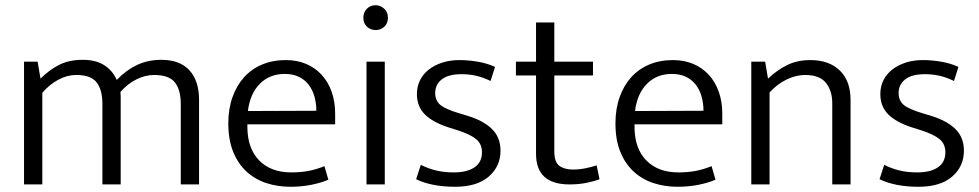

<svg xmlns="http://www.w3.org/2000/svg" viewBox="-20 -706 3749 735"><path d="M142 0H72V-470H124L135 -405Q168 -438 206 -457.5Q244 -477 297 -477Q347 -477 379 -456.5Q411 -436 427 -400Q462 -437 504 -457Q546 -477 597 -477Q669 -477 705.5 -436.5Q742 -396 742 -324V0H672V-308Q672 -362 649.5 -390.5Q627 -419 570 -419Q536 -419 502 -402Q468 -385 441 -354Q442 -347 442 -339V-324V0H372V-308Q372 -362 350 -390.5Q328 -419 272 -419Q237 -419 203.5 -401Q170 -383 142 -351Z M1263 -230H927V-221Q927 -138 972 -92Q1017 -46 1095 -46Q1130 -46 1160 -51.5Q1190 -57 1222 -70L1237 -18Q1209 -6 1171.5 1.5Q1134 9 1092 9Q1043 9 1000 -5Q957 -19 924.5 -48.5Q892 -78 873 -124Q854 -170 854 -234Q854 -289 870 -334Q886 -379 914.5 -410.5Q943 -442 983.5 -459Q1024 -476 1074 -476Q1117 -476 1151.5 -461.5Q1186 -447 1211 -420Q1236 -393 1249.5 -355Q1263 -317 1263 -271ZM1191 -282Q1191 -310 1184 -335.5Q1177 -361 1162.5 -380.5Q1148 -400 1125 -411.5Q1102 -423 1070 -423Q1012 -423 974.5 -385Q937 -347 929 -281Z M1383 0V-470H1453V0ZM1418 -591Q1398 -591 1384.5 -604Q1371 -617 1371 -638Q1371 -659 1384.5 -672.5Q1398 -686 1418 -686Q1436 -686 1450.5 -673Q1465 -660 1465 -638Q1465 -616 1451 -603.5Q1437 -591 1418 -591Z M1858 -396Q1829 -410 1802.5 -416Q1776 -422 1747 -422Q1696 -422 1671 -402Q1646 -382 1646 -350Q1646 -321 1665.5 -304.5Q1685 -288 1739 -272L1769 -263Q1831 -244 1863.5 -212Q1896 -180 1896 -129Q1896 -69 1851 -30Q1806 9 1722 9Q1677 9 1639 1.5Q1601 -6 1573 -20L1591 -75Q1618 -61 1649 -53.5Q1680 -46 1717 -46Q1768 -46 1796.5 -65.5Q1825 -85 1825 -123Q1825 -155 1802.5 -173.5Q1780 -192 1730 -208L1698 -218Q1636 -238 1606 -268.5Q1576 -299 1576 -346Q1576 -375 1588 -399Q1600 -423 1622 -440Q1644 -457 1673.5 -466.5Q1703 -476 1739 -476Q1772 -476 1808 -470Q1844 -464 1875 -450Z M2250 -417H2102V-126Q2102 -85 2121.5 -71Q2141 -57 2173 -57Q2198 -57 2222 -62Q2246 -67 2264 -73L2275 -20Q2255 -12 2225 -6Q2195 0 2160 0Q2032 0 2032 -117V-417H1955V-470H2032V-620H2102V-470H2250Z M2745 -230H2409V-221Q2409 -138 2454 -92Q2499 -46 2577 -46Q2612 -46 2642 -51.5Q2672 -57 2704 -70L2719 -18Q2691 -6 2653.5 1.5Q2616 9 2574 9Q2525 9 2482 -5Q2439 -19 2406.5 -48.5Q2374 -78 2355 -124Q2336 -170 2336 -234Q2336 -289 2352 -334Q2368 -379 2396.5 -410.5Q2425 -442 2465.5 -459Q2506 -476 2556 -476Q2599 -476 2633.5 -461.5Q2668 -447 2693 -420Q2718 -393 2731.5 -355Q2745 -317 2745 -271ZM2673 -282Q2673 -310 2666 -335.5Q2659 -361 2644.5 -380.5Q2630 -400 2607 -411.5Q2584 -423 2552 -423Q2494 -423 2456.5 -385Q2419 -347 2411 -281Z M2926 0H2856V-470H2909L2920 -405Q2955 -438 2993.5 -457Q3032 -476 3082 -476Q3154 -476 3195 -436Q3236 -396 3236 -324V0H3166V-311Q3166 -358 3142 -388.5Q3118 -419 3062 -419Q3027 -419 2991 -401.5Q2955 -384 2926 -352Z M3632 -396Q3603 -410 3576.5 -416Q3550 -422 3521 -422Q3470 -422 3445 -402Q3420 -382 3420 -350Q3420 -321 3439.5 -304.5Q3459 -288 3513 -272L3543 -263Q3605 -244 3637.5 -212Q3670 -180 3670 -129Q3670 -69 3625 -30Q3580 9 3496 9Q3451 9 3413 1.5Q3375 -6 3347 -20L3365 -75Q3392 -61 3423 -53.5Q3454 -46 3491 -46Q3542 -46 3570.5 -65.5Q3599 -85 3599 -123Q3599 -155 3576.5 -173.5Q3554 -192 3504 -208L3472 -218Q3410 -238 3380 -268.5Q3350 -299 3350 -346Q3350 -375 3362 -399Q3374 -423 3396 -440Q3418 -457 3447.5 -466.5Q3477 -476 3513 -476Q3546 -476 3582 -470Q3618 -464 3649 -450Z"/></svg>

Font: Mukta Light
Style: Regular
Weight: 300
Designer: Girish Dalvi and Yashodeep Gholap
Foundry: Ek Type
Version: Version 2.538;PS 1.002;hotconv 16.6.51;makeotf.lib2.5.65220;